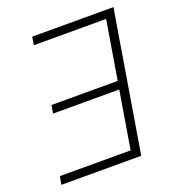

<svg xmlns="http://www.w3.org/2000/svg" viewBox="-132 -832 851 936"><g transform="rotate(-20 293.0 -364.0)"><path d="M561.5 -727.5 440.9 0H26.9L34.2 -42.5H401.4L450.7 -340.3H107.4L114.3 -382.3H458L508.3 -685.5H133.3L140.1 -727.5Z"/></g></svg>

Font: Inter 17pt ExtraLight
Style: Italic
Weight: 250
Italic angle: -9.3988°
Version: Version 4.001;git-66647c0bb